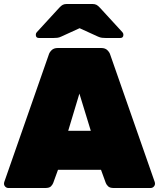

<svg xmlns="http://www.w3.org/2000/svg" viewBox="-20 -940 795 960"><path d="M22 0Q13 0 6.5 -6.5Q0 -13 0 -22Q0 -26 1 -29L224 -667Q227 -678 238 -689Q249 -700 269 -700H486Q506 -700 517 -689Q528 -678 531 -667L754 -29Q755 -26 755 -22Q755 -13 748.5 -6.5Q742 0 733 0H548Q529 0 520.5 -8.5Q512 -17 509 -25L485 -91H270L246 -25Q243 -17 235 -8.5Q227 0 207 0ZM321 -286H434L377 -472ZM175 -750Q159 -750 159 -766Q159 -774 164 -779L276 -901Q286 -912 294 -916Q302 -920 313 -920H443Q454 -920 462 -916Q470 -912 480 -901L592 -779Q597 -774 597 -766Q597 -750 581 -750H510Q500 -750 490.5 -751Q481 -752 470 -757L378 -799L286 -757Q276 -752 266 -751Q256 -750 246 -750Z"/></svg>

Font: Rubik Light Black
Style: Regular
Weight: 900
Version: Version 2.104